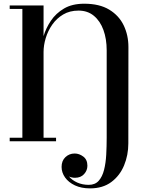

<svg xmlns="http://www.w3.org/2000/svg" viewBox="-20 -780 822 1060"><path d="M33.5 0V-19.5H103.5V-730.5H33.5V-750H220.5V-580.5Q233.5 -624.5 261 -665.5Q288.5 -706.5 333.5 -733Q378.5 -759.5 445 -759.5Q529 -759.5 583 -726.8Q637 -694 663 -639.8Q689 -585.5 689 -520.5L688.5 11.5Q688.5 76.5 665 133.2Q641.5 190 594.5 225Q547.5 260 477 260Q429 260 393.8 243.5Q358.5 227 339.2 199.8Q320 172.5 320 141.5Q320 107.5 341.2 87.5Q362.5 67.5 392 67.5Q417.5 67.5 440 84.5Q462.5 101.5 462.5 135Q462.5 161 444.2 181.2Q426 201.5 394 201.5Q376.5 201.5 361 194.5Q378 215 406.5 227.8Q435 240.5 470 240.5Q505 240.5 525 218Q545 195.5 554.5 157.8Q564 120 566.5 73.8Q569 27.5 569 -20V-502Q569 -565 551 -614.5Q533 -664 498.2 -692.8Q463.5 -721.5 413.5 -721.5Q365 -721.5 328.8 -700Q292.5 -678.5 268.5 -644Q244.5 -609.5 232.5 -569.8Q220.5 -530 220.5 -493V-19.5H289.5V0Z"/></svg>

Font: Bodoni Moda SemiBold
Style: Regular
Weight: 600
Designer: Owen Earl
Foundry: indestructible type
Version: Version 2.005; ttfautohint (v1.8.4.7-5d5b)